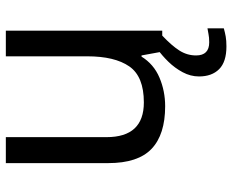

<svg xmlns="http://www.w3.org/2000/svg" viewBox="-89 -487 796 658"><g transform="rotate(-90 309.0 -158.0)"><path d="M533 -536V0H461L448 -71H444Q418 -29 372 -9.5Q326 10 274 10Q177 10 128 -36.5Q79 -83 79 -185V-536H168V-191Q168 -63 287 -63Q376 -63 410.5 -113Q445 -163 445 -257V-536ZM448 116Q448 161 493 161Q510 161 521.5 158.5Q533 156 541 155V211Q527 215 513 217.5Q499 220 479 220Q426 220 401 195Q376 170 376 126Q376 97 390.5 70Q405 43 426.5 21Q448 -1 468 -15L516 0Q482 32 465 58.5Q448 85 448 116Z"/></g></svg>

Font: Noto Sans Tifinagh APT
Style: Regular
Weight: 400
Designer: JamraPatel
Foundry: JamraPatel LLC
Version: Version 2.006; ttfautohint (v1.8.4.7-5d5b)